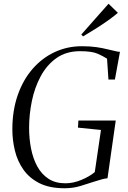

<svg xmlns="http://www.w3.org/2000/svg" viewBox="-20 -998 682 1026"><path d="M325.5 8Q244.5 8 190.5 -19.2Q136.5 -46.5 104.8 -92Q73 -137.5 59.5 -193.5Q46 -249.5 46 -306.5Q46 -407 74.5 -489Q103 -571 153.8 -629.5Q204.5 -688 272 -719.5Q339.5 -751 417.5 -751Q463 -751 496 -746Q529 -741 553.5 -734.8Q578 -728.5 598 -724.5Q603.5 -723.5 608.2 -722.2Q613 -721 621 -721L594 -573H559.5L552 -684.5Q532 -697.5 501.5 -711Q471 -724.5 408 -724.5Q334 -724.5 282 -687.8Q230 -651 197.5 -590.5Q165 -530 150.2 -457.8Q135.5 -385.5 135.5 -314.5Q135.5 -257 146 -203.8Q156.5 -150.5 179.2 -108.8Q202 -67 239 -42.8Q276 -18.5 329.5 -18.5Q371.5 -18.5 415.2 -36.8Q459 -55 486.5 -78.5L519.5 -303.5L396.5 -316L399 -354H598.5L554.5 -45.5Q540.5 -44 524.2 -39.8Q508 -35.5 480.5 -26.5Q451.5 -17 411 -4.5Q370.5 8 325.5 8ZM424 -803.5 414.5 -813.5 560 -978 610 -929.5Q587.5 -910 557.8 -889Q528 -868 493.8 -846.2Q459.5 -824.5 424 -803.5Z"/></svg>

Font: Merriweather 144pt Light
Style: Italic
Weight: 300
Italic angle: -7.8°
Version: Version 2.101